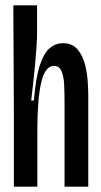

<svg xmlns="http://www.w3.org/2000/svg" viewBox="-20 -700 378 720"><path d="M32 0V-273L30 -680H119V-577Q119 -558 117 -526Q115 -494 111.5 -457Q108 -420 104 -384.5Q100 -349 97 -323H107Q114 -409 129.5 -455.5Q145 -502 167 -520Q189 -538 216 -538Q251 -538 270.5 -515Q290 -492 298.5 -459Q307 -426 309 -393.5Q311 -361 311 -342V0H222V-321Q222 -354 220.5 -384Q219 -414 210.5 -433.5Q202 -453 183 -453Q149 -453 134.5 -390.5Q120 -328 120 -209V0Z"/></svg>

Font: Bricolage Grotesque 48pt Condensed
Style: Regular
Weight: 400
Width: 3
Designer: Mathieu Triay
Foundry: Atelier Triay
Version: Version 1.000; ttfautohint (v1.8.4.7-5d5b);gftools[0.9.32]